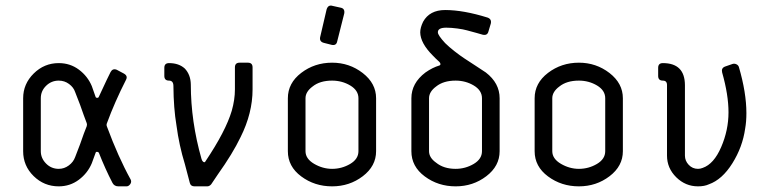

<svg xmlns="http://www.w3.org/2000/svg" viewBox="-20 -660 2726 680"><path d="M62 -124.5V-312Q62 -362.8 99.4 -399.7Q136.7 -436.5 188 -436.5Q228.5 -436.5 259.5 -413.3Q290.5 -390.1 305.2 -355L318.4 -317.4Q319.3 -313.5 324.7 -313.5Q328.6 -313.5 330.1 -317.4Q365.2 -393.1 371.6 -404.8Q378.9 -418.5 393.1 -413.1L418.9 -399.4Q433.6 -391.1 426.3 -377.4Q385.7 -297.4 358.9 -224.1Q356 -217.8 358.9 -211.4Q398.4 -104.5 442.9 -23.9Q446.8 -15.6 441.2 -7.8Q435.5 0 428.2 0H399.4Q384.8 0 378.4 -12.2Q352.5 -62 330.1 -119.1Q328.1 -122.1 323.7 -122.3Q319.3 -122.6 318.4 -118.2L305.2 -82Q290.5 -46.9 259.3 -23.4Q228 0 188 0Q136.2 0 99.1 -36.4Q62 -72.8 62 -124.5ZM124.5 -312V-124.5Q124.5 -99.6 143.1 -80.8Q161.6 -62 188 -62Q207.5 -62 223.6 -74Q239.7 -85.9 246.1 -103.5L263.7 -149.4Q278.3 -191.9 287.1 -212.9Q289.1 -219.2 287.1 -224.1Q277.8 -248 263.7 -288.6L246.1 -334Q240.7 -350.6 224.6 -362.5Q208.5 -374.5 188 -374.5Q162.1 -374.5 143.3 -356.2Q124.5 -337.9 124.5 -312Z M874.5 -421.4V-343.3Q874.5 -259.3 832 -174.3Q804.2 -116.2 751 -41.5Q734.4 -16.6 728 -7.3Q721.7 0 713.9 0H668.9Q655.3 0 652.3 -12.2Q647 -34.2 634.8 -78.6Q614.3 -145 605 -215.8Q594.7 -276.9 594.2 -355Q594.2 -374.5 578.6 -374.5Q562 -374.5 562 -391.1V-419.9Q562 -436.5 578.6 -436.5Q613.8 -436.5 634.8 -417Q655.3 -395 655.8 -360.8Q655.8 -230 693.8 -96.7Q695.8 -90.3 699 -87.6Q702.1 -85 704.3 -85.4Q706.5 -85.9 707.5 -88.4Q779.3 -195.3 800.8 -267.6Q812 -307.1 812 -343.3V-421.4Q812 -438 828.6 -438H857.9Q874.5 -438 874.5 -421.4Z M1113.8 -528.3 1136.7 -626.5Q1142.1 -644 1157.7 -639.2L1186.5 -632.8Q1202.1 -629.9 1199.2 -612.3L1174.3 -513.7Q1171.4 -498 1155.3 -501L1126.5 -508.3Q1110.8 -512.7 1113.8 -528.3ZM1249.5 -124.5V-312Q1249.5 -339.8 1220.5 -357.2Q1191.4 -374.5 1156.2 -374.5Q1112.8 -374.5 1086.9 -353.5Q1062 -335 1062 -312V-124.5Q1062 -97.7 1092.5 -79.8Q1123 -62 1156.2 -62Q1190.4 -62 1220 -79.3Q1249.5 -96.7 1249.5 -124.5ZM1312 -312V-124.5Q1312 -71.8 1264.9 -35.9Q1217.8 0 1156.2 0Q1094.2 0 1046.9 -35.2Q999.5 -70.3 999.5 -124.5V-312Q999.5 -365.7 1046.9 -401.9Q1094.2 -438 1156.2 -438Q1217.3 -438 1264.6 -401.4Q1312 -364.7 1312 -312Z M1749.5 -312V-124.5Q1749.5 -71.8 1702.4 -35.9Q1655.3 0 1593.8 0Q1531.7 0 1484.4 -35.2Q1437 -70.3 1437 -124.5V-312Q1437 -365.7 1486.8 -403.3Q1511.7 -420.9 1536.6 -428.2Q1539.6 -429.2 1540 -432.6Q1540 -438 1531.7 -444.8Q1524.4 -451.2 1513.2 -462.9Q1468.8 -507.3 1468.3 -545.4Q1468.3 -562 1478.5 -583Q1501.5 -624.5 1556.6 -624.5Q1621.1 -624.5 1707 -597.7Q1721.7 -592.3 1718.3 -576.7L1710 -548.8Q1706.1 -533.2 1689.5 -537.1Q1687.5 -538.1 1667.2 -543.5Q1647 -548.8 1634 -552.5Q1621.1 -556.2 1599.6 -559.1Q1578.1 -562 1560.5 -562Q1530.3 -562 1530.8 -545.4Q1530.8 -535.2 1556.6 -507.3Q1570.3 -493.7 1589.4 -478.8Q1608.4 -463.9 1623.5 -453.9Q1638.7 -443.8 1663.6 -427.7Q1688.5 -411.6 1700.7 -403.3Q1749.5 -365.7 1749.5 -312ZM1687 -124.5V-312Q1687 -339.8 1658 -357.2Q1628.9 -374.5 1593.8 -374.5Q1550.3 -374.5 1524.4 -353.5Q1499.5 -335 1499.5 -312V-124.5Q1499.5 -101.6 1524.4 -84Q1551.3 -62 1593.8 -62Q1627.9 -62 1657.5 -79.3Q1687 -96.7 1687 -124.5Z M2123.5 -124.5V-312Q2123.5 -339.8 2094.5 -357.2Q2065.4 -374.5 2030.3 -374.5Q1986.8 -374.5 1960.9 -353.5Q1936 -335 1936 -312V-124.5Q1936 -97.7 1966.6 -79.8Q1997.1 -62 2030.3 -62Q2064.5 -62 2094 -79.3Q2123.5 -96.7 2123.5 -124.5ZM2186 -312V-124.5Q2186 -71.8 2138.9 -35.9Q2091.8 0 2030.3 0Q1968.3 0 1920.9 -35.2Q1873.5 -70.3 1873.5 -124.5V-312Q1873.5 -365.7 1920.9 -401.9Q1968.3 -438 2030.3 -438Q2091.3 -438 2138.7 -401.4Q2186 -364.7 2186 -312Z M2327.6 -436.5Q2405.3 -436.5 2405.8 -358.9V-108.9Q2405.8 -90.3 2419.2 -76.2Q2432.6 -62 2452.1 -62Q2460.4 -62 2468.8 -65.4Q2508.3 -79.1 2534.2 -139.2Q2560.1 -199.2 2560.1 -262.2Q2560.1 -324.2 2537.6 -403.3Q2533.7 -418.9 2547.9 -424.3L2574.7 -433.6Q2581.1 -435.5 2587.6 -432.6Q2594.2 -429.7 2596.7 -423.3Q2623.5 -332 2623.5 -259.3Q2623.5 -229 2619.1 -204.6Q2609.9 -139.2 2573.7 -81.5Q2537.6 -23.9 2490.7 -7.3Q2475.1 0 2452.1 0Q2407.7 0 2375 -32.2Q2342.3 -64.5 2342.3 -108.9V-358.9Q2342.3 -374.5 2327.6 -374.5Q2311 -374.5 2311 -391.1V-419.9Q2311 -436.5 2327.6 -436.5Z"/></svg>

Font: GOSTRUS
Style: type_B
Weight: 400
Designer: Юрий и Татьяна Кривогуз
Version: Version 02.00